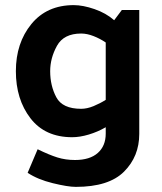

<svg xmlns="http://www.w3.org/2000/svg" viewBox="-20 -524 632 750"><path d="M297 -393Q229 -393 202.5 -345Q176 -297 176 -246Q176 -189 200 -144Q224 -99 297 -99Q320 -99 345.5 -109.5Q371 -120 393 -134V-358Q371 -373 345.5 -383Q320 -393 297 -393ZM524 -485V-1Q524 87 464.5 146.5Q405 206 276 206Q245 206 186 191.5Q127 177 88 151L127 59Q172 81 204 91Q236 101 273 101Q331 101 362 73.5Q393 46 393 -2V-27Q362 -9 327 1.5Q292 12 262 12Q156 12 99 -62Q42 -136 42 -246Q42 -356 102.5 -430Q163 -504 268 -504Q304 -504 349 -488.5Q394 -473 426 -445L456 -485Z"/></svg>

Font: Palanquin Dark
Style: Regular
Weight: 400
Designer: Pria Ravichandran
Version: Version 1.001